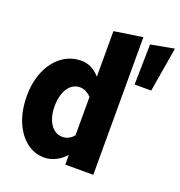

<svg xmlns="http://www.w3.org/2000/svg" viewBox="-133 -850 906 966"><g transform="rotate(20 320.0 -367.0)"><path d="M511 -498 515 -714 640 -737 600 -498ZM208 3Q154 3 111.5 -31Q69 -65 45 -124Q21 -183 21 -259Q21 -335 46.5 -393.5Q72 -452 117 -485.5Q162 -519 220 -519Q247 -519 272 -507Q297 -495 319 -470V-714L471 -737V0H321V-52Q299 -27 269.5 -12Q240 3 208 3ZM170 -258Q170 -219 181 -189.5Q192 -160 212 -143Q232 -126 258 -126Q275 -126 290 -133Q305 -140 319 -156V-362Q305 -376 290 -383.5Q275 -391 258 -391Q232 -391 212 -374.5Q192 -358 181 -328Q170 -298 170 -258Z"/></g></svg>

Font: Red Hat Mono VF Light
Style: Regular
Weight: 300
Monospace: yes
Designer: Pentagram, MCKL
Foundry: Pentagram, MCKL
Version: Version 1.023